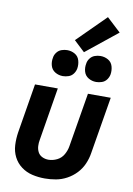

<svg xmlns="http://www.w3.org/2000/svg" viewBox="-106 -1063 788 1136"><g transform="rotate(10 288.0 -494.5)"><path d="M245 8Q278 8 311.5 2Q345 -4 376.5 -21Q408 -38 432.5 -64Q457 -90 471 -122.5Q485 -155 490 -188L547 -530H410L356 -206Q352 -180 338 -155Q324 -130 298.5 -117.5Q273 -105 247 -105Q227 -105 209.5 -113.5Q192 -122 183.5 -138.5Q175 -155 174 -174.5Q173 -194 177 -214L229 -530H92L43 -233Q37 -194 39 -156Q41 -118 57.5 -85.5Q74 -53 103.5 -31Q133 -9 169.5 -0.5Q206 8 245 8ZM445 -607Q462 -607 479.5 -613Q497 -619 508 -634Q519 -649 522 -666Q526 -691 519 -715Q512 -739 491 -751Q470 -763 445 -763Q428 -763 411 -757Q394 -751 382.5 -736Q371 -721 369 -704Q364 -679 371 -655.5Q378 -632 399 -619.5Q420 -607 445 -607ZM245 -607Q262 -607 279.5 -613Q297 -619 308 -634Q319 -649 322 -666Q326 -691 319 -715Q312 -739 291 -751Q270 -763 245 -763Q228 -763 211 -757Q194 -751 182.5 -736Q171 -721 169 -704Q164 -679 171 -655.5Q178 -632 199 -619.5Q220 -607 245 -607ZM344 -768 532 -919 448 -997 279 -829Z"/></g></svg>

Font: Iosevka Sparkle XBdObl
Style: Regular
Weight: 800
Italic angle: -9°
Designer: Belleve Invis
Foundry: Belleve Invis
Version: Version 4.5.0; ttfautohint (v1.8.3)